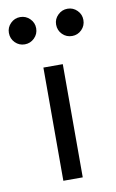

<svg xmlns="http://www.w3.org/2000/svg" viewBox="-111 -652 421 694"><g transform="rotate(-10 99.5 -305.0)"><path d="M135.7 0H64.5V-415.5H135.7ZM-22 -595.2Q-7.3 -609.9 13.2 -609.9Q34.2 -609.9 48.8 -595.2Q63.5 -580.6 63.5 -560.1Q63.5 -539.1 48.6 -524.4Q33.7 -509.8 13.2 -509.8Q-7.3 -509.8 -22 -524.4Q-36.6 -539.1 -36.6 -560.5Q-36.6 -580.6 -22 -595.2ZM136.7 -560.5Q136.7 -580.6 151.6 -595.2Q166.5 -609.9 187 -609.9Q207.5 -609.9 222.2 -595.2Q236.8 -580.6 236.8 -560.1Q236.8 -539.1 222.2 -524.4Q207.5 -509.8 187 -509.8Q166 -509.8 151.4 -524.4Q136.7 -539.1 136.7 -560.5Z"/></g></svg>

Font: NMS Futura Pro Book
Style: Regular
Weight: 400
Designer: Blend3rman
Version: Version 0.1